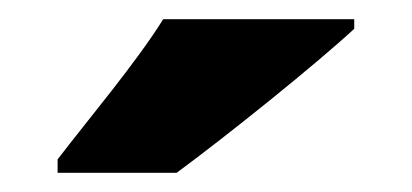

<svg xmlns="http://www.w3.org/2000/svg" viewBox="-20 -786 429 200"><path d="M349 -756V-766H150C122 -721 73 -663 40 -620V-606H164C217 -645 309 -719 349 -756Z"/></svg>

Font: Noto Sans Thai SemCond Blk
Style: Regular
Weight: 900
Width: 4
Designer: Monotype Design Team
Foundry: Monotype Imaging Inc.
Version: Version 2.002